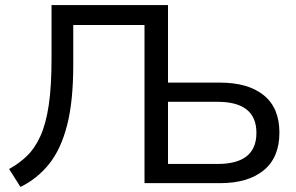

<svg xmlns="http://www.w3.org/2000/svg" viewBox="-20 -725 1170 760"><path d="M61 15 16 -56Q56 -78 87 -108Q118 -138 140 -186.5Q162 -235 173 -309Q184 -383 184 -493V-705H645V-398H851Q962 -398 1024 -348Q1086 -298 1086 -200Q1086 -102 1024 -51Q962 0 851 0H552V-626H270V-469Q270 -324 245.5 -229Q221 -134 174.5 -76Q128 -18 61 15ZM645 -76H841Q995 -76 995 -199Q995 -322 841 -322H645Z"/></svg>

Font: Nunito Sans Medium
Style: Regular
Weight: 500
Designer: Vernon Adams
Foundry: Vernon Adams
Version: Version 3.101; ttfautohint (v1.8.4.7-5d5b);gftools[0.9.27]